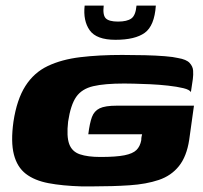

<svg xmlns="http://www.w3.org/2000/svg" viewBox="-20 -661 726 685"><path d="M271 4Q203 2 153 -7.5Q103 -17 72 -41Q41 -65 29.5 -110Q18 -155 28 -227Q40 -306 70.5 -354Q101 -402 150.5 -425.5Q200 -449 266.5 -457Q333 -465 416 -465Q458 -465 497.5 -464Q537 -463 568 -460.5Q599 -458 615 -454Q645 -449 656.5 -436.5Q668 -424 669 -409Q670 -394 668 -379L661 -332Q657 -341 634 -346.5Q611 -352 579.5 -355.5Q548 -359 515.5 -360.5Q483 -362 457.5 -362.5Q432 -363 423 -363Q353 -363 312.5 -353.5Q272 -344 252 -315.5Q232 -287 223 -227Q217 -174 227 -147Q237 -120 265 -110.5Q293 -101 338 -101Q394 -101 424 -107Q454 -113 467 -126Q480 -139 484 -161Q484 -168 485 -173Q486 -178 487 -182H295Q300 -222 308 -243.5Q316 -265 335.5 -274.5Q355 -284 397 -284H672L655 -162Q646 -103 618.5 -68.5Q591 -34 546.5 -19Q502 -4 442.5 0Q383 4 310 4Q300 4 290 4Q280 4 271 4ZM392 -519Q324 -519 300 -553Q276 -587 282 -641H350Q346 -607 357.5 -595.5Q369 -584 401 -584Q433 -584 448.5 -595Q464 -606 467 -641H536Q531 -569 496.5 -544Q462 -519 392 -519Z"/></svg>

Font: Genos Thin ExtraBold
Style: Italic
Weight: 800
Italic angle: -8°
Version: Version 1.010